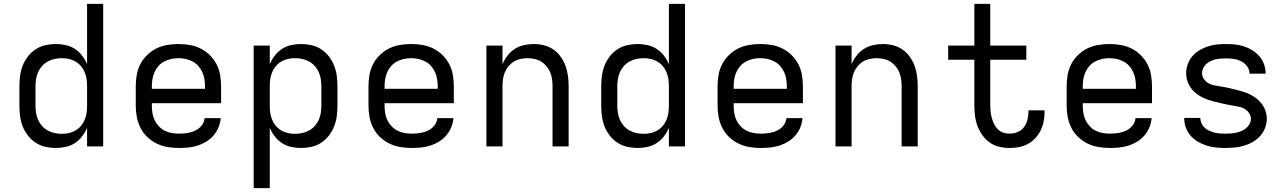

<svg xmlns="http://www.w3.org/2000/svg" viewBox="-20 -755 6640 990"><path d="M268 8Q240 8 213.5 2Q187 -4 164 -19Q141 -34 124 -56Q107 -78 97 -103.5Q87 -129 83.5 -156Q80 -183 80 -210V-310Q80 -337 83.5 -364Q87 -391 97 -416.5Q107 -442 124 -464Q141 -486 164 -501Q187 -516 213.5 -522Q240 -528 268 -528Q293 -528 318.5 -522.5Q344 -517 365.5 -503Q387 -489 403 -468.5Q419 -448 429 -424V-735H512V0H429V-96Q419 -72 403 -51.5Q387 -31 365.5 -17Q344 -3 318.5 2.5Q293 8 268 8ZM299 -65Q318 -65 336 -69Q354 -73 370 -82.5Q386 -92 398 -106.5Q410 -121 417 -138Q424 -155 426.5 -173.5Q429 -192 429 -210V-310Q429 -328 426.5 -346.5Q424 -365 417 -382Q410 -399 398 -413.5Q386 -428 370 -437.5Q354 -447 336 -451Q318 -455 299 -455Q280 -455 261.5 -451Q243 -447 226.5 -438Q210 -429 197 -414.5Q184 -400 176.5 -383Q169 -366 166 -347.5Q163 -329 163 -310V-210Q163 -191 166 -172.5Q169 -154 176.5 -137Q184 -120 197 -105.5Q210 -91 226.5 -82Q243 -73 261.5 -69Q280 -65 299 -65Z M902 8Q873 8 843.5 3Q814 -2 787.5 -15Q761 -28 739.5 -48.5Q718 -69 704.5 -95.5Q691 -122 685.5 -151Q680 -180 680 -210V-310Q680 -339 685 -368.5Q690 -398 703.5 -424Q717 -450 738.5 -471Q760 -492 786 -505Q812 -518 841.5 -523Q871 -528 900 -528Q929 -528 958.5 -523Q988 -518 1014 -505Q1040 -492 1061.5 -471Q1083 -450 1096.5 -424Q1110 -398 1115 -368.5Q1120 -339 1120 -310V-223H763V-210Q763 -191 766 -172Q769 -153 777 -136Q785 -119 798.5 -104.5Q812 -90 828.5 -81.5Q845 -73 864 -69.5Q883 -66 902 -66Q924 -66 945 -69Q966 -72 985.5 -81Q1005 -90 1019 -107Q1033 -124 1035 -146H1118Q1116 -121 1106.5 -98Q1097 -75 1081 -56.5Q1065 -38 1044 -25Q1023 -12 999.5 -4.5Q976 3 951.5 5.5Q927 8 902 8ZM763 -297H1037V-310Q1037 -329 1034 -347.5Q1031 -366 1023 -383.5Q1015 -401 1002.5 -415Q990 -429 973 -438Q956 -447 937.5 -451Q919 -455 900 -455Q881 -455 862.5 -451Q844 -447 827 -438Q810 -429 797.5 -415Q785 -401 777 -383.5Q769 -366 766 -347.5Q763 -329 763 -310Z M1288 215V-520H1371V-424Q1381 -448 1397 -468.5Q1413 -489 1434.5 -503Q1456 -517 1481.5 -522.5Q1507 -528 1532 -528Q1560 -528 1586.5 -522Q1613 -516 1636 -501Q1659 -486 1676 -464Q1693 -442 1703 -416.5Q1713 -391 1716.5 -364Q1720 -337 1720 -310V-210Q1720 -183 1716.5 -156Q1713 -129 1703 -103.5Q1693 -78 1676 -56Q1659 -34 1636 -19Q1613 -4 1586.5 2Q1560 8 1532 8Q1507 8 1481.5 2.5Q1456 -3 1434.5 -17Q1413 -31 1397 -51.5Q1381 -72 1371 -96V215ZM1501 -65Q1520 -65 1538.5 -69Q1557 -73 1573.5 -82Q1590 -91 1603 -105.5Q1616 -120 1623.5 -137Q1631 -154 1634 -172.5Q1637 -191 1637 -210V-310Q1637 -329 1634 -347.5Q1631 -366 1623.5 -383Q1616 -400 1603 -414.5Q1590 -429 1573.5 -438Q1557 -447 1538.5 -451Q1520 -455 1501 -455Q1482 -455 1464 -451Q1446 -447 1430 -437.5Q1414 -428 1402 -413.5Q1390 -399 1383 -382Q1376 -365 1373.5 -346.5Q1371 -328 1371 -310V-210Q1371 -192 1373.5 -173.5Q1376 -155 1383 -138Q1390 -121 1402 -106.5Q1414 -92 1430 -82.5Q1446 -73 1464 -69Q1482 -65 1501 -65Z M2102 8Q2073 8 2043.5 3Q2014 -2 1987.5 -15Q1961 -28 1939.5 -48.5Q1918 -69 1904.5 -95.5Q1891 -122 1885.5 -151Q1880 -180 1880 -210V-310Q1880 -339 1885 -368.5Q1890 -398 1903.5 -424Q1917 -450 1938.5 -471Q1960 -492 1986 -505Q2012 -518 2041.5 -523Q2071 -528 2100 -528Q2129 -528 2158.5 -523Q2188 -518 2214 -505Q2240 -492 2261.5 -471Q2283 -450 2296.5 -424Q2310 -398 2315 -368.5Q2320 -339 2320 -310V-223H1963V-210Q1963 -191 1966 -172Q1969 -153 1977 -136Q1985 -119 1998.5 -104.5Q2012 -90 2028.5 -81.5Q2045 -73 2064 -69.5Q2083 -66 2102 -66Q2124 -66 2145 -69Q2166 -72 2185.5 -81Q2205 -90 2219 -107Q2233 -124 2235 -146H2318Q2316 -121 2306.5 -98Q2297 -75 2281 -56.5Q2265 -38 2244 -25Q2223 -12 2199.5 -4.5Q2176 3 2151.5 5.5Q2127 8 2102 8ZM1963 -297H2237V-310Q2237 -329 2234 -347.5Q2231 -366 2223 -383.5Q2215 -401 2202.5 -415Q2190 -429 2173 -438Q2156 -447 2137.5 -451Q2119 -455 2100 -455Q2081 -455 2062.5 -451Q2044 -447 2027 -438Q2010 -429 1997.5 -415Q1985 -401 1977 -383.5Q1969 -366 1966 -347.5Q1963 -329 1963 -310Z M2488 0V-520H2571V-424Q2581 -448 2597 -468.5Q2613 -489 2634 -502.5Q2655 -516 2680.5 -522Q2706 -528 2732 -528Q2758 -528 2784.5 -521.5Q2811 -515 2833 -500Q2855 -485 2871 -462.5Q2887 -440 2896 -415Q2905 -390 2908.5 -363.5Q2912 -337 2912 -310V0H2829V-310Q2829 -328 2826.5 -346.5Q2824 -365 2817 -382Q2810 -399 2798 -413.5Q2786 -428 2770.5 -437.5Q2755 -447 2736.5 -451Q2718 -455 2700 -455Q2682 -455 2663.5 -451Q2645 -447 2629.5 -437.5Q2614 -428 2602 -413.5Q2590 -399 2583 -382Q2576 -365 2573.5 -346.5Q2571 -328 2571 -310V0Z M3268 8Q3240 8 3213.5 2Q3187 -4 3164 -19Q3141 -34 3124 -56Q3107 -78 3097 -103.5Q3087 -129 3083.5 -156Q3080 -183 3080 -210V-310Q3080 -337 3083.5 -364Q3087 -391 3097 -416.5Q3107 -442 3124 -464Q3141 -486 3164 -501Q3187 -516 3213.5 -522Q3240 -528 3268 -528Q3293 -528 3318.5 -522.5Q3344 -517 3365.5 -503Q3387 -489 3403 -468.5Q3419 -448 3429 -424V-735H3512V0H3429V-96Q3419 -72 3403 -51.5Q3387 -31 3365.5 -17Q3344 -3 3318.5 2.5Q3293 8 3268 8ZM3299 -65Q3318 -65 3336 -69Q3354 -73 3370 -82.5Q3386 -92 3398 -106.5Q3410 -121 3417 -138Q3424 -155 3426.5 -173.5Q3429 -192 3429 -210V-310Q3429 -328 3426.5 -346.5Q3424 -365 3417 -382Q3410 -399 3398 -413.5Q3386 -428 3370 -437.5Q3354 -447 3336 -451Q3318 -455 3299 -455Q3280 -455 3261.5 -451Q3243 -447 3226.5 -438Q3210 -429 3197 -414.5Q3184 -400 3176.5 -383Q3169 -366 3166 -347.5Q3163 -329 3163 -310V-210Q3163 -191 3166 -172.5Q3169 -154 3176.5 -137Q3184 -120 3197 -105.5Q3210 -91 3226.5 -82Q3243 -73 3261.5 -69Q3280 -65 3299 -65Z M3902 8Q3873 8 3843.5 3Q3814 -2 3787.5 -15Q3761 -28 3739.5 -48.5Q3718 -69 3704.5 -95.5Q3691 -122 3685.5 -151Q3680 -180 3680 -210V-310Q3680 -339 3685 -368.5Q3690 -398 3703.5 -424Q3717 -450 3738.5 -471Q3760 -492 3786 -505Q3812 -518 3841.5 -523Q3871 -528 3900 -528Q3929 -528 3958.5 -523Q3988 -518 4014 -505Q4040 -492 4061.5 -471Q4083 -450 4096.5 -424Q4110 -398 4115 -368.5Q4120 -339 4120 -310V-223H3763V-210Q3763 -191 3766 -172Q3769 -153 3777 -136Q3785 -119 3798.5 -104.5Q3812 -90 3828.5 -81.5Q3845 -73 3864 -69.5Q3883 -66 3902 -66Q3924 -66 3945 -69Q3966 -72 3985.5 -81Q4005 -90 4019 -107Q4033 -124 4035 -146H4118Q4116 -121 4106.5 -98Q4097 -75 4081 -56.5Q4065 -38 4044 -25Q4023 -12 3999.5 -4.5Q3976 3 3951.5 5.5Q3927 8 3902 8ZM3763 -297H4037V-310Q4037 -329 4034 -347.5Q4031 -366 4023 -383.5Q4015 -401 4002.5 -415Q3990 -429 3973 -438Q3956 -447 3937.5 -451Q3919 -455 3900 -455Q3881 -455 3862.5 -451Q3844 -447 3827 -438Q3810 -429 3797.5 -415Q3785 -401 3777 -383.5Q3769 -366 3766 -347.5Q3763 -329 3763 -310Z M4288 0V-520H4371V-424Q4381 -448 4397 -468.5Q4413 -489 4434 -502.5Q4455 -516 4480.5 -522Q4506 -528 4532 -528Q4558 -528 4584.5 -521.5Q4611 -515 4633 -500Q4655 -485 4671 -462.5Q4687 -440 4696 -415Q4705 -390 4708.5 -363.5Q4712 -337 4712 -310V0H4629V-310Q4629 -328 4626.5 -346.5Q4624 -365 4617 -382Q4610 -399 4598 -413.5Q4586 -428 4570.5 -437.5Q4555 -447 4536.5 -451Q4518 -455 4500 -455Q4482 -455 4463.5 -451Q4445 -447 4429.5 -437.5Q4414 -428 4402 -413.5Q4390 -399 4383 -382Q4376 -365 4373.5 -346.5Q4371 -328 4371 -310V0Z M5185 8Q5158 8 5131 1.5Q5104 -5 5082 -21Q5060 -37 5044 -60Q5028 -83 5019 -108.5Q5010 -134 5007 -161.5Q5004 -189 5004 -216V-447H4869V-520H5004V-735H5086V-520H5272V-447H5086V-216Q5086 -199 5087.5 -182Q5089 -165 5093.5 -148.5Q5098 -132 5105 -117Q5112 -102 5124 -89.5Q5136 -77 5152 -71.5Q5168 -66 5185 -66Q5207 -66 5227 -74Q5247 -82 5259.5 -99Q5272 -116 5277.5 -137Q5283 -158 5283 -179Q5283 -181 5283 -182.5Q5283 -184 5283 -186H5366Q5366 -183 5366 -180.5Q5366 -178 5366 -175Q5366 -151 5361 -127Q5356 -103 5345 -81Q5334 -59 5317.5 -41.5Q5301 -24 5279.5 -12.5Q5258 -1 5234 3.5Q5210 8 5185 8Z M5702 8Q5673 8 5643.5 3Q5614 -2 5587.5 -15Q5561 -28 5539.5 -48.5Q5518 -69 5504.5 -95.5Q5491 -122 5485.5 -151Q5480 -180 5480 -210V-310Q5480 -339 5485 -368.5Q5490 -398 5503.5 -424Q5517 -450 5538.5 -471Q5560 -492 5586 -505Q5612 -518 5641.5 -523Q5671 -528 5700 -528Q5729 -528 5758.5 -523Q5788 -518 5814 -505Q5840 -492 5861.5 -471Q5883 -450 5896.5 -424Q5910 -398 5915 -368.5Q5920 -339 5920 -310V-223H5563V-210Q5563 -191 5566 -172Q5569 -153 5577 -136Q5585 -119 5598.5 -104.5Q5612 -90 5628.5 -81.5Q5645 -73 5664 -69.5Q5683 -66 5702 -66Q5724 -66 5745 -69Q5766 -72 5785.5 -81Q5805 -90 5819 -107Q5833 -124 5835 -146H5918Q5916 -121 5906.5 -98Q5897 -75 5881 -56.5Q5865 -38 5844 -25Q5823 -12 5799.5 -4.5Q5776 3 5751.5 5.5Q5727 8 5702 8ZM5563 -297H5837V-310Q5837 -329 5834 -347.5Q5831 -366 5823 -383.5Q5815 -401 5802.5 -415Q5790 -429 5773 -438Q5756 -447 5737.5 -451Q5719 -455 5700 -455Q5681 -455 5662.5 -451Q5644 -447 5627 -438Q5610 -429 5597.5 -415Q5585 -401 5577 -383.5Q5569 -366 5566 -347.5Q5563 -329 5563 -310Z M6299 8Q6274 8 6249.5 5.5Q6225 3 6201.5 -4.5Q6178 -12 6156.5 -24.5Q6135 -37 6119 -55.5Q6103 -74 6094.5 -97.5Q6086 -121 6086 -146Q6086 -146 6086 -146.5Q6086 -147 6086 -147H6169Q6169 -147 6169 -147Q6169 -147 6169 -147Q6169 -133 6175 -119.5Q6181 -106 6191.5 -96.5Q6202 -87 6215 -81Q6228 -75 6242 -71.5Q6256 -68 6270 -67Q6284 -66 6299 -66Q6313 -66 6327 -67Q6341 -68 6354.5 -71Q6368 -74 6381 -79.5Q6394 -85 6405 -94Q6416 -103 6423 -115.5Q6430 -128 6430 -142Q6430 -158 6420.5 -172Q6411 -186 6397 -194Q6383 -202 6367.5 -205Q6352 -208 6336 -210.5Q6320 -213 6304.5 -216.5Q6289 -220 6273 -223.5Q6257 -227 6241.5 -231Q6226 -235 6211 -240Q6196 -245 6181.5 -252Q6167 -259 6154 -268.5Q6141 -278 6130 -290Q6119 -302 6111.5 -316Q6104 -330 6100 -345.5Q6096 -361 6096 -377Q6096 -401 6104.5 -424Q6113 -447 6128 -465Q6143 -483 6164 -495.5Q6185 -508 6207.5 -515.5Q6230 -523 6254 -525.5Q6278 -528 6301 -528Q6325 -528 6349 -525.5Q6373 -523 6395.5 -515.5Q6418 -508 6438.5 -495Q6459 -482 6474.5 -464Q6490 -446 6498 -423Q6506 -400 6506 -376Q6506 -376 6506 -375.5Q6506 -375 6506 -375H6423Q6423 -375 6423 -375Q6423 -375 6423 -375Q6423 -395 6410.5 -412.5Q6398 -430 6380 -439Q6362 -448 6342 -451Q6322 -454 6301 -454Q6288 -454 6274.5 -453Q6261 -452 6248 -449Q6235 -446 6222.5 -440Q6210 -434 6200 -425Q6190 -416 6184 -403.5Q6178 -391 6178 -378Q6178 -362 6187.5 -348Q6197 -334 6210.5 -326Q6224 -318 6240 -315Q6256 -312 6272 -309.5Q6288 -307 6303.5 -304Q6319 -301 6334.5 -297Q6350 -293 6365.5 -289Q6381 -285 6396.5 -280Q6412 -275 6426 -268Q6440 -261 6453 -251.5Q6466 -242 6477 -230Q6488 -218 6496 -204Q6504 -190 6508 -174.5Q6512 -159 6512 -143Q6512 -119 6503 -95.5Q6494 -72 6478 -54Q6462 -36 6440.5 -23.5Q6419 -11 6395.5 -4Q6372 3 6347.5 5.5Q6323 8 6299 8Z"/></svg>

Font: Zed Mono Extended
Style: Regular
Weight: 400
Width: 7
Monospace: yes
Designer: Belleve Invis
Foundry: Belleve Invis
Version: Version 1.0.0; ttfautohint (v1.8.4)